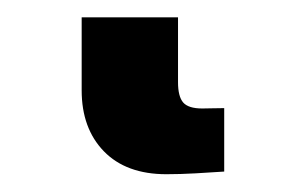

<svg xmlns="http://www.w3.org/2000/svg" viewBox="-20 38 321 217"><path d="M168 234.9Q122.6 234.9 97.4 209Q72.3 183.1 72.3 140.1V57.6H181.2V130.9Q181.2 147 187 153.8Q192.9 160.6 208.5 160.6Q213.9 160.6 220 160.4Q226.1 160.2 233.4 160.2V231.9Q218.8 232.9 201.2 233.9Q183.6 234.9 168 234.9Z"/></svg>

Font: Inter 24pt
Style: Bold
Weight: 700
Designer: Rasmus Andersson
Foundry: rsms
Version: Version 4.001;git-66647c0bb